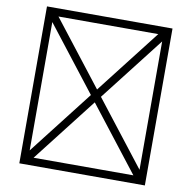

<svg xmlns="http://www.w3.org/2000/svg" viewBox="-102 -982 1205 1205"><g transform="rotate(10 500.0 -380.0)"><path d="M100 120H900V-880H100ZM500 -421 182 -830H818ZM532 -380 850 -789V29ZM182 70 500 -339 818 70ZM150 -789 468 -380 150 29Z"/></g></svg>

Font: Adobe NotDef
Style: Regular
Weight: 400
Monospace: yes
Foundry: Adobe Systems Incorporated
Version: Version 1.000;PS 1;hotconv 1.0.98;makeotf.lib2.5.65220